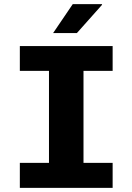

<svg xmlns="http://www.w3.org/2000/svg" viewBox="-20 -909 640 929"><path d="M76 0V-121H217V-566H76V-686H525V-566H384V-121H525V0ZM237 -749 332 -889H473L474 -886L352 -749Z"/></svg>

Font: Chivo Mono
Style: Bold
Weight: 700
Monospace: yes
Designer: Hector Gatti
Foundry: Omnibus-Type
Version: Version 1.008; ttfautohint (v1.8.4.7-5d5b)